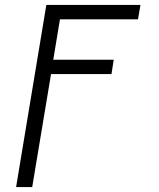

<svg xmlns="http://www.w3.org/2000/svg" viewBox="-20 -540 640 775"><path d="M45 215 167 -520H547L537 -462H222L195 -299H439L430 -241H186L110 215Z"/></svg>

Font: Iosevka Aile Light
Style: Italic
Weight: 300
Italic angle: -9°
Designer: Belleve Invis
Foundry: Belleve Invis
Version: Version 31.1.0; ttfautohint (v1.8.4)